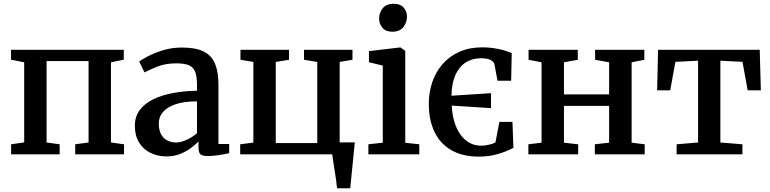

<svg xmlns="http://www.w3.org/2000/svg" viewBox="-20 -820 4092 1020"><path d="M39 0V-53.5L108.5 -63.5V-489L38.5 -503V-555.5H637.5V-503L569.5 -489V-63L639 -53.5V0H379.5V-53.5L450.5 -63V-495.5H227.5V-63L297 -53.5V0Z M864.5 11Q819.5 11 781.2 -7Q743 -25 719.8 -61.5Q696.5 -98 696.5 -152.5Q696.5 -201.5 723.2 -236.5Q750 -271.5 796 -293.5Q842 -315.5 901.5 -326.2Q961 -337 1026.5 -338V-369.5Q1026.5 -412 1017.5 -437Q1008.5 -462 984.8 -472.8Q961 -483.5 916.5 -483.5Q858.5 -483.5 815 -465.8Q771.5 -448 747.5 -435.5L719.5 -493Q730 -502 763.8 -520Q797.5 -538 845.2 -552.8Q893 -567.5 947 -567.5Q1019.5 -567.5 1061.8 -546.5Q1104 -525.5 1122.2 -481.8Q1140.5 -438 1140.5 -368.5V-55H1197.5V-6Q1186.5 -3.5 1167 0Q1147.5 3.5 1125.8 6.2Q1104 9 1086 9Q1056.5 9 1045.5 0.2Q1034.5 -8.5 1034.5 -38.5V-68.5Q1022 -55 997.8 -36.2Q973.5 -17.5 939.8 -3.2Q906 11 864.5 11ZM916 -63Q941 -63 972.2 -77.5Q1003.5 -92 1026.5 -112.5V-281.5Q956.5 -281.5 911.5 -265.8Q866.5 -250 845 -224Q823.5 -198 823.5 -165Q823.5 -129.5 835.5 -107Q847.5 -84.5 868.5 -73.8Q889.5 -63 916 -63Z M1770.5 180Q1769 161 1765.5 136.8Q1762 112.5 1758 87.2Q1754 62 1750.5 39.2Q1747 16.5 1745 0H1256V-53.5L1326 -62.5V-491L1257.5 -502.5V-555.5H1515.5V-502.5L1445 -491V-60H1665.5V-491L1595 -502.5V-555.5H1852.5V-502.5L1784.5 -491V-63.5H1865Q1863 -45 1860.5 -20.5Q1858 4 1855.5 31.5Q1853 59 1850 86.5Q1847 114 1844.8 138.2Q1842.5 162.5 1840.5 180Z M1937 0V-53.5L2013.5 -62V-471.5L1940 -489.5V-548.5L2106 -568H2108L2133 -549.5V-61.5L2207.5 -53.5V0ZM2063.5 -651.5Q2029.5 -651.5 2011.8 -672.5Q1994 -693.5 1994 -721Q1994 -752.5 2013.2 -776.2Q2032.5 -800 2071.5 -800H2072.5Q2106.5 -800 2124.2 -779.8Q2142 -759.5 2142 -732Q2142 -700.5 2122.8 -676Q2103.5 -651.5 2064.5 -651.5Z M2523.5 12Q2437 12 2377.8 -22.2Q2318.5 -56.5 2288.2 -119.5Q2258 -182.5 2258 -267.5Q2258 -330 2276.8 -384.5Q2295.5 -439 2332 -480.5Q2368.5 -522 2421.5 -545.2Q2474.5 -568.5 2542.5 -568.5Q2571 -568.5 2597.8 -565Q2624.5 -561.5 2649.8 -554.8Q2675 -548 2698.5 -538L2695.5 -391H2623L2606.5 -480Q2605 -489.5 2588.5 -500Q2572 -510.5 2536 -510.5Q2488.5 -510.5 2453.5 -487.8Q2418.5 -465 2399 -420.8Q2379.5 -376.5 2378.5 -311.5L2588.5 -325V-245.5L2380 -259Q2382 -212 2393.8 -173Q2405.5 -134 2425.8 -105.5Q2446 -77 2474 -61.5Q2502 -46 2535.5 -46Q2557.5 -46 2578.2 -51.2Q2599 -56.5 2612 -63L2633 -172.5H2702.5L2707.5 -34.5Q2670 -15 2624.2 -1.5Q2578.5 12 2523.5 12Z M2787 0V-53.5L2857 -62V-489L2788 -502.5V-555.5H3049.5V-502.5L2976 -489V-318.5H3216V-489L3141.5 -502.5V-555.5H3403V-502.5L3335.5 -489V-62L3405 -53.5V0H3140V-53.5L3216 -62V-257.5H2976V-62L3051.5 -53.5V0Z M3574.5 0V-53.5L3688.5 -63V-497.5L3568 -491.5L3540.5 -340H3471L3476 -555.5H4016L4022 -340H3952L3924.5 -491.5L3807 -497.5V-63L3924 -53.5V0Z"/></svg>

Font: Merriweather SemiBold
Style: Regular
Weight: 600
Version: Version 2.100